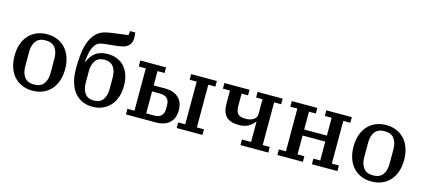

<svg xmlns="http://www.w3.org/2000/svg" viewBox="-59 -1269 3960 1789"><g transform="rotate(15 1921.0 -374.0)"><path d="M286 -47Q349 -47 378.5 -86Q408 -125 408 -190V-330Q408 -395 378.5 -434Q349 -473 286 -473Q223 -473 193.5 -434Q164 -395 164 -330V-190Q164 -125 193.5 -86Q223 -47 286 -47ZM286 12Q231 12 186 -7Q141 -26 109 -61Q77 -96 59.5 -146.5Q42 -197 42 -260Q42 -323 59.5 -373.5Q77 -424 109 -459Q141 -494 186 -513Q231 -532 286 -532Q341 -532 386 -513Q431 -494 463 -459Q495 -424 512.5 -373.5Q530 -323 530 -260Q530 -197 512.5 -146.5Q495 -96 463 -61Q431 -26 386 -7Q341 12 286 12Z M864 12Q810 12 766.5 -7.5Q723 -27 691.5 -65Q660 -103 643 -160.5Q626 -218 626 -294Q626 -364 631.5 -418.5Q637 -473 648 -514Q659 -555 675.5 -585.5Q692 -616 714 -639Q729 -654 746.5 -665Q764 -676 787 -683.5Q810 -691 840 -696Q870 -701 910 -706Q950 -711 976 -714Q1002 -717 1018 -720L1023 -760H1072Q1077 -742 1077 -713Q1077 -686 1071 -667.5Q1065 -649 1050 -634Q1041 -625 1029.5 -618Q1018 -611 1000.5 -606Q983 -601 957.5 -597Q932 -593 896 -590Q860 -587 835.5 -584.5Q811 -582 793.5 -578Q776 -574 764.5 -568Q753 -562 744 -552Q723 -529 709.5 -488.5Q696 -448 690 -376H695Q719 -437 763.5 -468.5Q808 -500 878 -500Q928 -500 969 -483.5Q1010 -467 1039 -435Q1068 -403 1084 -357Q1100 -311 1100 -252Q1100 -193 1083.5 -144Q1067 -95 1036 -60.5Q1005 -26 961.5 -7Q918 12 864 12ZM863 -47Q921 -47 949.5 -85.5Q978 -124 978 -187V-301Q978 -364 949.5 -402.5Q921 -441 863 -441Q805 -441 776.5 -402.5Q748 -364 748 -301V-187Q748 -124 776.5 -85.5Q805 -47 863 -47Z M1186 -54H1254V-462H1186V-520H1434V-466H1366V-328H1475Q1559 -328 1605.5 -285.5Q1652 -243 1652 -164Q1652 -85 1605.5 -42.5Q1559 0 1475 0H1186ZM1676 -54H1744V-466H1676V-520H1924V-466H1856V-54H1924V0H1676ZM1443 -58Q1489 -58 1511.5 -80.5Q1534 -103 1534 -145V-183Q1534 -225 1511.5 -247.5Q1489 -270 1443 -270H1366V-58Z M2291 -54H2379V-248H2375Q2350 -214 2314 -195.5Q2278 -177 2224 -177Q2143 -177 2104 -216.5Q2065 -256 2065 -341V-466H1997V-520H2239V-466H2177V-348Q2177 -294 2198.5 -271.5Q2220 -249 2271 -249Q2319 -249 2349 -269Q2379 -289 2379 -324V-466H2317V-520H2559V-466H2491V-54H2559V0H2291Z M2647 -54H2715V-466H2647V-520H2893V-466H2827V-294H3046V-466H2980V-520H3226V-466H3158V-54H3226V0H2980V-54H3046V-236H2827V-54H2893V0H2647Z M3556 -47Q3619 -47 3648.5 -86Q3678 -125 3678 -190V-330Q3678 -395 3648.5 -434Q3619 -473 3556 -473Q3493 -473 3463.5 -434Q3434 -395 3434 -330V-190Q3434 -125 3463.5 -86Q3493 -47 3556 -47ZM3556 12Q3501 12 3456 -7Q3411 -26 3379 -61Q3347 -96 3329.5 -146.5Q3312 -197 3312 -260Q3312 -323 3329.5 -373.5Q3347 -424 3379 -459Q3411 -494 3456 -513Q3501 -532 3556 -532Q3611 -532 3656 -513Q3701 -494 3733 -459Q3765 -424 3782.5 -373.5Q3800 -323 3800 -260Q3800 -197 3782.5 -146.5Q3765 -96 3733 -61Q3701 -26 3656 -7Q3611 12 3556 12Z"/></g></svg>

Font: IBM Plex Serif Medm
Style: Regular
Weight: 500
Designer: Mike Abbink, Paul van der Laan, Pieter van Rosmalen
Foundry: Bold Monday
Version: Version 3.001